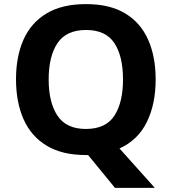

<svg xmlns="http://www.w3.org/2000/svg" viewBox="-20 -745 836 935"><path d="M738 -358Q738 -238 695 -150.5Q652 -63 562 -22L734 170H540L409 10Q406 10 403.5 10Q401 10 398 10Q282 10 206.5 -36Q131 -82 94.5 -165Q58 -248 58 -359Q58 -470 94.5 -552Q131 -634 206.5 -679.5Q282 -725 399 -725Q515 -725 590 -679.5Q665 -634 701.5 -551.5Q738 -469 738 -358ZM217 -358Q217 -246 260 -181.5Q303 -117 398 -117Q495 -117 537 -181.5Q579 -246 579 -358Q579 -471 537 -535Q495 -599 399 -599Q303 -599 260 -535Q217 -471 217 -358Z"/></svg>

Font: Noto Sans Tangsa
Style: Regular
Weight: 400
Designer: David Williams
Foundry: Google LLC
Version: Version 1.504